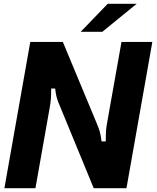

<svg xmlns="http://www.w3.org/2000/svg" viewBox="-20 -982 818 1002"><path d="M3 0 138 -763H308L485 -338Q495 -314 500.5 -295.5Q506 -277 510 -244H532Q532 -281 533.5 -301Q535 -321 540 -347L614 -763H775L640 0H469L292 -430Q291 -433 285 -447Q279 -461 274.5 -479.5Q270 -498 268 -520H247Q247 -486 245.5 -466Q244 -446 239 -418L165 0ZM514 -816H401L542 -962H693Z"/></svg>

Font: Open Sauce Sans ExBold Italic
Style: Regular
Weight: 800
Italic angle: -10°
Designer: Alfredo Marco Pradil
Foundry: Creative Sauce Fz LLC
Version: Version 1.477